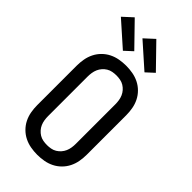

<svg xmlns="http://www.w3.org/2000/svg" viewBox="-298 -1060 1145 1145"><g transform="rotate(45 274.0 -487.5)"><path d="M274 8Q246 8 218 3Q190 -2 165 -14.5Q140 -27 120 -47Q100 -67 87.5 -92Q75 -117 70 -145Q65 -173 65 -201V-534Q65 -562 70 -590Q75 -618 87.5 -643Q100 -668 120 -688Q140 -708 165 -720.5Q190 -733 218 -738Q246 -743 274 -743Q302 -743 330 -738Q358 -733 383 -720.5Q408 -708 428 -688Q448 -668 460.5 -643Q473 -618 478 -590Q483 -562 483 -534V-201Q483 -173 478 -145Q473 -117 460.5 -92Q448 -67 428 -47Q408 -27 383 -14.5Q358 -2 330 3Q302 8 274 8ZM274 -74Q290 -74 306.5 -77Q323 -80 337 -88.5Q351 -97 362 -109.5Q373 -122 379.5 -137Q386 -152 388.5 -168.5Q391 -185 391 -201V-534Q391 -550 388.5 -566.5Q386 -583 379.5 -598Q373 -613 362 -625.5Q351 -638 337 -646.5Q323 -655 306.5 -658Q290 -661 274 -661Q258 -661 241.5 -658Q225 -655 211 -646.5Q197 -638 186 -625.5Q175 -613 168.5 -598Q162 -583 159.5 -566.5Q157 -550 157 -534V-201Q157 -185 159.5 -168.5Q162 -152 168.5 -137Q175 -122 186 -109.5Q197 -97 211 -88.5Q225 -80 241.5 -77Q258 -74 274 -74ZM379 -792 227 -927 288 -983 429 -838ZM197 -792 45 -927 106 -983 247 -838Z"/></g></svg>

Font: Iosevka Semi-Condensed Medium
Style: Regular
Weight: 500
Monospace: yes
Designer: Belleve Invis
Foundry: Belleve Invis
Version: Version 27.3.5